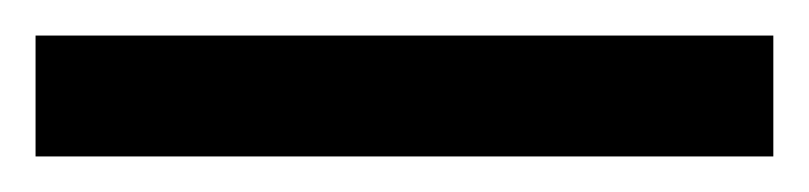

<svg xmlns="http://www.w3.org/2000/svg" viewBox="-22 70 455 108"><path d="M-2 90H413V158H-2Z"/></svg>

Font: hexubangla05
Style: Book
Weight: 400
Designer: Jelle Bosma - Monotype Design Team
Foundry: Monotype Imaging Inc.
Version: Version 2.003